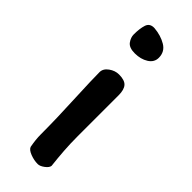

<svg xmlns="http://www.w3.org/2000/svg" viewBox="-219 -666 694 694"><g transform="rotate(45 128.0 -319.0)"><path d="M191 -577Q191 -554 169.5 -540.5Q148 -527 118 -527Q89 -527 78 -542Q67 -557 67 -573Q67 -603 73.5 -623Q80 -643 104 -642Q139 -639 165 -623.5Q191 -608 191 -577ZM184 -199V-170Q184 -131 186.5 -96.5Q189 -62 193 -27Q192 -17 178 -6.5Q164 4 153 4Q134 4 114.5 -3.5Q95 -11 91 -22Q85 -54 85 -79Q85 -161 80 -263Q76 -353 76 -389Q76 -407 94 -420Q112 -433 132 -433Q161 -433 172.5 -420Q184 -407 184 -379Z"/></g></svg>

Font: Itim
Style: Regular
Weight: 400
Designer: Suppakit Chalermlarp
Version: Version 1.002g